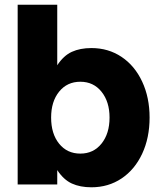

<svg xmlns="http://www.w3.org/2000/svg" viewBox="-20 -783 689 815"><path d="M223 -61V0H55V-763H223V-506Q250 -547 285 -563Q320 -579 368 -579Q440 -579 496 -541.5Q552 -504 583.5 -436.5Q615 -369 615 -284Q615 -198 583.5 -130.5Q552 -63 496 -25.5Q440 12 368 12Q320 12 285 -4Q250 -20 223 -61ZM445 -284Q445 -351 411 -393.5Q377 -436 321 -436Q265 -436 231 -394Q197 -352 197 -284Q197 -215 231 -173Q265 -131 321 -131Q377 -131 411 -173.5Q445 -216 445 -284Z"/></svg>

Font: Open Sauce One Black
Style: Regular
Weight: 900
Designer: Alfredo Marco Pradil
Foundry: Creative Sauce Fz LLC
Version: Version 1.477